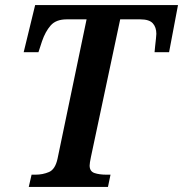

<svg xmlns="http://www.w3.org/2000/svg" viewBox="-20 -736 719 754"><path d="M93 -2 104 -50H119Q148 -50 172.5 -60.5Q197 -71 206 -113L320 -660H242Q200 -660 179 -636Q158 -612 145 -574L131 -531H73L118 -716H679L644 -531H587Q587 -536 589 -552.5Q591 -569 592.5 -584.5Q594 -600 594 -603Q594 -629 580 -644.5Q566 -660 531 -660H452L337 -119Q332 -95 332 -86Q332 -63 351 -56.5Q370 -50 399 -50H414L404 -2Z"/></svg>

Font: Noto Serif SemiCondensed SemiBold
Style: Italic
Weight: 600
Width: 4
Italic angle: -12°
Designer: Monotype Design Team
Foundry: Monotype Imaging Inc.
Version: Version 2.014; ttfautohint (v1.8.4.7-5d5b)